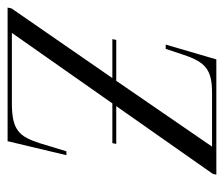

<svg xmlns="http://www.w3.org/2000/svg" viewBox="-62 -514 576 493"><g transform="rotate(90 225.5 -268.0)"><path d="M-1 0H342L378 -151H368L347 -82C330 -30 314 -11 245 -11H64L245 -269H347L349 -279H252L426 -527L428 -536H132L94 -406H105L120 -451C139 -509 159 -525 219 -525H356L187 -279H82L80 -269H180L1 -10Z"/></g></svg>

Font: Noto Serif Display SemiCondensed Light
Style: Italic
Weight: 300
Width: 4
Italic angle: -12°
Designer: Monotype Design Team
Foundry: Monotype Imaging Inc.
Version: Version 2.009